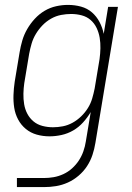

<svg xmlns="http://www.w3.org/2000/svg" viewBox="-20 -548 540 783"><path d="M49 215V178H159Q179 178 199 174.5Q219 171 238.5 162Q258 153 274 138.5Q290 124 301.5 106.5Q313 89 320 69Q327 49 330 29L350 -91Q337 -69 319 -49Q301 -29 278.5 -16Q256 -3 231 2.5Q206 8 182 8Q155 8 130 1Q105 -6 85.5 -22Q66 -38 54 -60.5Q42 -83 38 -108.5Q34 -134 35 -161Q36 -188 40 -215L60 -335Q64 -359 71 -383Q78 -407 91 -429.5Q104 -452 122 -471.5Q140 -491 162 -504Q184 -517 208.5 -522.5Q233 -528 257 -528Q285 -528 310.5 -521Q336 -514 355 -497.5Q374 -481 386 -458Q398 -435 403 -410L421 -520H461L369 35Q365 60 357 84Q349 108 335 129.5Q321 151 300.5 168.5Q280 186 256.5 196.5Q233 207 208.5 211Q184 215 159 215ZM196 -29Q216 -29 236.5 -33Q257 -37 276 -47.5Q295 -58 311 -73.5Q327 -89 338.5 -107.5Q350 -126 356 -146.5Q362 -167 366 -187L386 -307Q389 -329 389.5 -351Q390 -373 386.5 -394Q383 -415 374 -434Q365 -453 349.5 -466.5Q334 -480 313 -485.5Q292 -491 270 -491Q250 -491 229 -487Q208 -483 188.5 -472Q169 -461 153.5 -445Q138 -429 126.5 -410Q115 -391 109 -370.5Q103 -350 99 -329L79 -209Q76 -188 75.5 -166Q75 -144 78.5 -123Q82 -102 91.5 -84Q101 -66 116.5 -53Q132 -40 153 -34.5Q174 -29 196 -29Z"/></svg>

Font: Iosevka Term Curly Extralight
Style: Italic
Weight: 200
Italic angle: -9°
Designer: Belleve Invis
Foundry: Belleve Invis
Version: Version 32.3.0